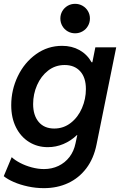

<svg xmlns="http://www.w3.org/2000/svg" viewBox="-22 -768 639 1002"><path d="M-2.4 151.4 39.1 52.2Q55.7 67.9 83.3 82.3Q110.8 96.7 143.8 105.5Q176.8 114.3 207.5 114.3Q248.5 114.3 283 97.9Q317.4 81.5 340.6 51.3Q363.8 21 372.1 -20L381.3 -63H379.4Q347.7 -32.7 308.8 -16.4Q270 0 227.5 0Q173.3 0 129.9 -26.9Q86.4 -53.7 61.5 -103.3Q36.6 -152.8 36.6 -218.8Q36.6 -298.8 71 -370.4Q105.5 -441.9 166.3 -485.4Q227.1 -528.8 302.2 -528.8Q353 -528.8 392.8 -506.6Q432.6 -484.4 456.1 -442.9H460L475.6 -521H584.5L481.9 -14.2Q467.3 59.1 428.5 110.4Q389.6 161.6 333 187.7Q276.4 213.9 207 213.9Q165 213.9 124 205.1Q83 196.3 50 181.9Q17.1 167.5 -2.4 151.4ZM426.3 -303.2Q426.3 -363.3 396.5 -396Q366.7 -428.7 315.4 -428.7Q266.6 -428.7 229.2 -399.7Q191.9 -370.6 171.4 -323.7Q150.9 -276.9 150.9 -225.1Q150.9 -166 179.9 -131.6Q209 -97.2 261.2 -97.2Q309.6 -97.2 347.4 -126.7Q385.3 -156.2 405.8 -203.9Q426.3 -251.5 426.3 -303.2ZM293 -671.4Q293 -692.4 303.2 -710Q313.5 -727.5 331.1 -737.8Q348.6 -748 370.1 -748Q391.1 -748 408.9 -737.8Q426.8 -727.5 437 -710Q447.3 -692.4 447.3 -671.4Q447.3 -650.4 437 -632.6Q426.8 -614.7 408.9 -604.5Q391.1 -594.2 370.1 -594.2Q348.6 -594.2 331.1 -604.5Q313.5 -614.7 303.2 -632.6Q293 -650.4 293 -671.4Z"/></svg>

Font: Reddit Sans Vanilla SemiBold
Style: Italic
Weight: 600
Italic angle: -11.25°
Designer: Stephen Hutchings
Version: Version 1.013